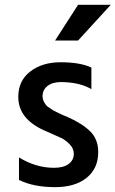

<svg xmlns="http://www.w3.org/2000/svg" viewBox="-20 -770 478 795"><path d="M358.4 -490.2Q312.5 -512.2 230.5 -512.2Q155.3 -512.2 105.5 -474.1Q55.7 -436 55.7 -369.1Q55.2 -273.9 174.3 -225.1Q216.3 -207 233.9 -198.5Q251.5 -189.9 268.6 -172.4Q285.6 -154.8 285.6 -132.8Q285.6 -106.9 264.2 -91.1Q242.7 -75.2 203.6 -75.2Q128.4 -75.2 58.6 -118.2V-24.9Q118.7 4.9 208.5 4.9Q290.5 4.9 338.6 -33.7Q386.7 -72.3 386.7 -140.1Q386.7 -193.8 353 -226.6Q319.3 -259.3 260.3 -285.2Q255.4 -287.1 242.9 -292.5Q230.5 -297.9 225.6 -300.5Q220.7 -303.2 210.2 -308.1Q199.7 -313 195.1 -316.4Q190.4 -319.8 182.4 -325Q174.3 -330.1 170.9 -334.5Q167.5 -338.9 163.6 -345.5Q159.7 -352.1 158 -358.6Q156.2 -365.2 156.2 -372.1Q156.2 -397.9 176.8 -414.1Q197.3 -430.2 232.4 -430.2Q309.6 -429.7 358.4 -400.9ZM303.2 -750 208 -602.1H303.2L438.5 -750Z"/></svg>

Font: FAU Chimera Medium
Style: Regular
Weight: 500
Version: Version 1.002;hotconv 1.0.117;makeotfexe 2.5.65602